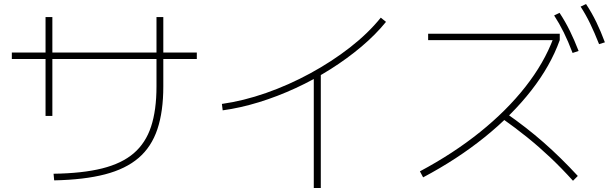

<svg xmlns="http://www.w3.org/2000/svg" viewBox="-20 -875 3040 957"><path d="M247 -9Q391 -11 489 -35.5Q587 -60 646.5 -111Q706 -162 733 -244Q760 -326 760 -444V-790H794V-444Q794 -319 764.5 -231Q735 -143 671 -88Q607 -33 503.5 -6Q400 21 250 24ZM207 -297V-790H241V-297ZM39 -581V-613H961V-581Z M1086 -357Q1193 -372 1306 -411.5Q1419 -451 1526.5 -509.5Q1634 -568 1724.5 -638.5Q1815 -709 1878 -787L1904 -766Q1852 -702 1781.5 -642.5Q1711 -583 1628 -530.5Q1545 -478 1454 -436Q1363 -394 1270.5 -365.5Q1178 -337 1090 -325ZM1544 62V-510H1579V62Z M2073 -21Q2240 -110 2373 -217Q2506 -324 2599 -442.5Q2692 -561 2738 -684L2746 -675H2114V-707H2770V-675Q2724 -547 2628.5 -424.5Q2533 -302 2396 -191.5Q2259 -81 2089 9ZM2836 26Q2779 -37 2723.5 -89.5Q2668 -142 2608.5 -190Q2549 -238 2481 -286L2502 -311Q2604 -240 2689 -165.5Q2774 -91 2860 2ZM2834 -611Q2812 -669 2790 -713.5Q2768 -758 2742 -798L2769 -811Q2798 -767 2820.5 -721Q2843 -675 2864 -621ZM2966 -655Q2943 -713 2921.5 -757.5Q2900 -802 2874 -842L2901 -855Q2930 -811 2952.5 -764.5Q2975 -718 2995 -664Z"/></svg>

Font: M PLUS 1 ExtraLight
Style: Regular
Weight: 250
Version: Version 1.001